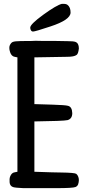

<svg xmlns="http://www.w3.org/2000/svg" viewBox="-20 -976 489 995"><path d="M158.2 -85.9Q266.6 -82 296.9 -82Q366.2 -81.1 375 -75.2Q381.8 -70.3 385.7 -59.6Q388.7 -51.8 388.7 -43Q388.7 -32.2 384.8 -20.5Q380.9 -10.7 371.1 -6.8Q356.4 -1 272.5 -1Q186.5 -1 100.6 -1Q56.6 -2.9 46.9 -6.8Q31.2 -12.7 29.8 -31.2Q28.3 -49.8 32.2 -60.5Q40 -81.1 55.7 -83L70.3 -85.9V-678.7L55.7 -681.6Q39.1 -684.6 32.2 -706.1Q28.3 -717.8 28.3 -727.5Q28.3 -736.3 31.2 -742.2Q38.1 -755.9 46.9 -758.8Q56.6 -762.7 87.9 -763.2Q119.1 -763.7 144.5 -763.7Q153.3 -763.7 164.1 -764.6Q183.6 -764.6 209 -763.7H272.5Q298.8 -762.7 330.1 -762.7Q361.3 -762.7 371.1 -758.8Q388.7 -752 388.7 -725.6V-724.6Q385.7 -697.3 377 -691.4Q364.3 -681.6 328.1 -681.6Q243.2 -680.7 158.2 -678.7V-436.5Q188.5 -435.5 253.4 -433.6Q318.4 -431.6 332 -427.7Q353.5 -422.9 354.5 -389.6Q354.5 -360.4 330.1 -353.5Q307.6 -348.6 158.2 -346.7ZM300.8 -956.1Q306.6 -956.1 311.5 -956.1Q333 -956.1 341.8 -934.6Q345.7 -924.8 345.7 -911.1Q345.7 -873 241.2 -838.9Q162.1 -812.5 150.9 -812.5Q139.6 -812.5 136.7 -830.1Q136.7 -831.1 136.7 -831.5Q136.7 -832 136.7 -833Q136.7 -850.6 204.6 -899.9Q272.5 -949.2 300.8 -956.1Z"/></svg>

Font: Semi-Sweet
Style: Book
Weight: 400
Designer: Walter E Stewart
Version: 0.5